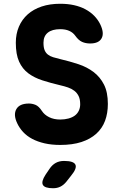

<svg xmlns="http://www.w3.org/2000/svg" viewBox="-20 -760 640 1020"><path d="M380 -570Q368 -587 348 -596Q328 -605 300 -605Q257 -605 234 -586.5Q211 -568 211 -533Q211 -508 217 -493.5Q223 -479 234.5 -470Q246 -461 262.5 -456Q279 -451 300 -446Q351 -434 396.5 -419Q442 -404 477 -377.5Q512 -351 532.5 -310.5Q553 -270 553 -208Q553 -158 538 -118Q523 -78 491.5 -49.5Q460 -21 412.5 -5.5Q365 10 300 10Q254 10 217 1.5Q180 -7 151.5 -22Q123 -37 103 -58.5Q83 -80 71 -106Q50 -151 67 -180.5Q84 -210 134 -210Q151 -210 168.5 -203Q186 -196 203 -170Q216 -150 241 -137.5Q266 -125 300 -125Q324 -125 344 -130.5Q364 -136 377.5 -146Q391 -156 398.5 -171.5Q406 -187 406 -206Q406 -233 397.5 -250Q389 -267 374.5 -278Q360 -289 341 -295.5Q322 -302 300 -307Q249 -319 205.5 -333Q162 -347 130.5 -370.5Q99 -394 81.5 -432.5Q64 -471 64 -533Q64 -580 80.5 -618.5Q97 -657 127.5 -684Q158 -711 201.5 -725.5Q245 -740 300 -740Q340 -740 373.5 -732.5Q407 -725 434 -710.5Q461 -696 480.5 -676Q500 -656 512 -632Q535 -585 520 -557Q505 -529 459 -529Q435 -529 416 -537.5Q397 -546 380 -570ZM222 168 243 137Q257 116 276 105.5Q295 95 320 95Q371 95 380.5 114.5Q390 134 358 173L332 206Q318 223 301 231.5Q284 240 262 240Q218 240 208 222.5Q198 205 222 168Z"/></svg>

Font: Maple Mono ExtraBold
Style: Regular
Weight: 800
Monospace: yes
Designer: subframe7536
Version: Version 7.000